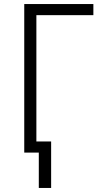

<svg xmlns="http://www.w3.org/2000/svg" viewBox="-20 -755 540 950"><path d="M172 175V0H100V-735H442V-680H160V-55H233V175Z"/></svg>

Font: Iosevka Curly Light
Style: Regular
Weight: 300
Monospace: yes
Designer: Belleve Invis
Foundry: Belleve Invis
Version: Version 22.1.2; ttfautohint (v1.8.4)